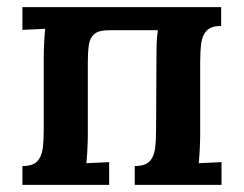

<svg xmlns="http://www.w3.org/2000/svg" viewBox="-20 -520 686 540"><path d="M43 0V-53Q72 -53 84.5 -66Q97 -79 100 -101.5Q103 -124 103 -153V-357Q103 -374 104 -396Q105 -418 107 -439L43 -436V-500H602V-447Q574 -447 561.5 -434Q549 -421 546 -398.5Q543 -376 543 -347V-143Q543 -126 542 -104Q541 -82 539 -61L603 -64V0H359V-53Q388 -53 400.5 -66Q413 -79 416 -101.5Q419 -124 419 -153L420 -358Q420 -374 420.5 -395Q421 -416 424 -435H287Q258 -435 245.5 -424.5Q233 -414 230 -394Q227 -374 227 -347V-143Q227 -126 226 -104Q225 -82 223 -61L287 -64V0Z"/></svg>

Font: Lora SemiBold
Style: Regular
Weight: 600
Designer: Olga Karpushina, Alexei Vanyashin (Cyrillic)
Foundry: Cyreal
Version: Version 3.011; ttfautohint (v1.8.4.7-5d5b)